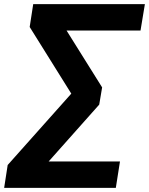

<svg xmlns="http://www.w3.org/2000/svg" viewBox="-55 -725 718 925"><path d="M-35 180 -18 70 301 -288 309 -241 88 -595 105 -705H643L622 -578H249L245 -611L437 -304L423 -221L150 86L149 53H523L503 180Z"/></svg>

Font: Nunito Sans 11pt ExtraBold
Style: Italic
Weight: 800
Italic angle: -9°
Version: Version 3.101;gftools[0.9.27]